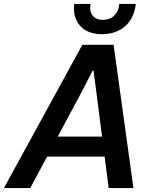

<svg xmlns="http://www.w3.org/2000/svg" viewBox="-56 -957 774 977"><path d="M-36 0 363 -729H522L623 0H497L432 -506L420 -597H415L370 -509L98 0ZM171 -160 222 -262H478L489 -160ZM461 -783Q414 -783 380.5 -802.5Q347 -822 331.5 -856.5Q316 -891 322 -937H405Q398 -899 415.5 -877.5Q433 -856 468 -856Q504 -856 526 -878.5Q548 -901 551 -937H635Q627 -865 581 -824Q535 -783 461 -783Z"/></svg>

Font: Mona Sans ExtraLight SemiBold
Style: Italic
Weight: 600
Italic angle: -11.6951°
Version: Version 2.000